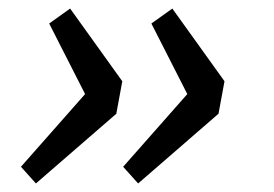

<svg xmlns="http://www.w3.org/2000/svg" viewBox="-20 -476 640 449"><path d="M64 -47 29 -86 179 -256 95 -421 144 -456 266 -286 252 -210ZM303 -47 268 -86 418 -256 334 -421 383 -456 505 -286 491 -210Z"/></svg>

Font: Source Code Pro Medium
Style: Italic
Weight: 500
Italic angle: -11°
Monospace: yes
Designer: Paul D. Hunt, Teo Tuominen
Foundry: Adobe Systems Incorporated
Version: Version 1.050;PS 1.000;hotconv 16.6.51;makeotf.lib2.5.65220